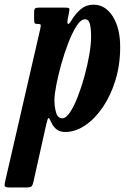

<svg xmlns="http://www.w3.org/2000/svg" viewBox="-87 -552 545 822"><path d="M82 -519.5H190.5Q206.5 -519.5 209 -516.2Q211.5 -513 208.5 -498.5L203.5 -473Q199.5 -453.5 203.8 -450Q208 -446.5 218.5 -464Q237 -495 259.8 -513.5Q282.5 -532 313 -532Q364 -532 395.8 -481.8Q427.5 -431.5 427.5 -350.5Q427.5 -274.5 407.2 -208.5Q387 -142.5 353 -92.8Q319 -43 277.2 -15Q235.5 13 192.5 13Q168.5 13 154.2 1Q140 -11 132.5 -28.5Q124.5 -46.5 121 -46.8Q117.5 -47 112 -24L56 227Q53 240 48.8 245.2Q44.5 250.5 29 250.5H-46Q-64 250.5 -66.2 245.2Q-68.5 240 -65.5 227L84.5 -424.5Q87.5 -438 87.5 -443.8Q87.5 -449.5 75.5 -449.5H72Q63 -449.5 61 -453.8Q59 -458 59 -471V-498.5Q59 -513 63.8 -516.2Q68.5 -519.5 82 -519.5ZM146 -123.5Q146 -95.5 153 -70.5Q160 -45.5 179.5 -45.5Q195.5 -45.5 212.5 -70.8Q229.5 -96 245.5 -137Q261.5 -178 274.5 -225.2Q287.5 -272.5 295.2 -317.2Q303 -362 303 -394.5Q303 -428.5 298 -449Q293 -469.5 276.5 -469.5Q259.5 -469.5 241.2 -441.5Q223 -413.5 206 -369.8Q189 -326 175.5 -277.8Q162 -229.5 154 -188Q146 -146.5 146 -123.5Z"/></svg>

Font: Besley* Condensed Semi
Style: Italic
Weight: 600
Width: 3
Italic angle: -13°
Designer: Owen Earl
Foundry: indestructible type*
Version: Version 3.000; ttfautohint (v1.8.3)